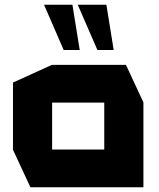

<svg xmlns="http://www.w3.org/2000/svg" viewBox="-20 -794 675 814"><path d="M201 -359V-519H514L588 -360V-359ZM109 0 35 -159V-160H422V0ZM35 -160V-444L200 -519H201V-160ZM422 0V-359H588V0ZM393 -582 310 -773V-774H431L462 -582ZM250 -582 167 -773V-774H287L318 -582Z"/></svg>

Font: Foldit
Style: Bold
Weight: 700
Version: Version 1.003